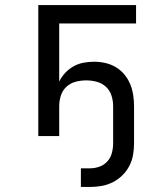

<svg xmlns="http://www.w3.org/2000/svg" viewBox="-20 -540 640 762"><path d="M301 202V128H337Q356 128 374.5 121.5Q393 115 406 100.5Q419 86 424 67Q429 48 429 29V-119Q429 -140 422.5 -160.5Q416 -181 400.5 -195.5Q385 -210 364 -215.5Q343 -221 322 -221Q301 -221 280 -215.5Q259 -210 243.5 -195.5Q228 -181 221.5 -160.5Q215 -140 215 -119V0H132V-520H520V-447H215V-216Q224 -235 238.5 -250.5Q253 -266 271.5 -276.5Q290 -287 311 -291Q332 -295 354 -295Q376 -295 398 -290Q420 -285 439.5 -273.5Q459 -262 473.5 -244.5Q488 -227 496.5 -206.5Q505 -186 508.5 -163.5Q512 -141 512 -119V29Q512 52 508 75Q504 98 493 119Q482 140 465 156.5Q448 173 427 183.5Q406 194 383 198Q360 202 337 202Z"/></svg>

Font: Nova
Style: Regular
Weight: 400
Monospace: yes
Designer: Belleve Invis
Foundry: Belleve Invis
Version: Version 24.1.4; ttfautohint (v1.8.4)